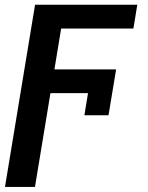

<svg xmlns="http://www.w3.org/2000/svg" viewBox="-29 -565 607 789"><path d="M535.2 -545.5H115.1L-8.5 203.1H114.7L178.3 -182.2H332.7L317.8 -91.3H416.9L448.2 -279.8H194.6L222.3 -447.8H519.2Z"/></svg>

Font: Magic Ui Pro Semi Bold
Style: Italic
Weight: 600
Italic angle: -9.39999°
Designer: Stefan Endress, Andreas Faust
Version: Version 1.000;FEAKit 1.0